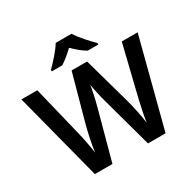

<svg xmlns="http://www.w3.org/2000/svg" viewBox="-197 -1145 1365 1352"><g transform="rotate(-30 485.5 -469.0)"><path d="M550 -938H421C394 -892 335 -828 297 -790V-778H382C417 -800 449 -827 485 -861C520 -827 554 -798 589 -778H675V-790C639 -826 577 -892 550 -938ZM958 -714H829L730 -308C718 -255 701 -179 695 -130C688 -189 668 -283 651 -342L547 -714H421L319 -344C303 -286 283 -193 275 -130C269 -179 254 -256 241 -308L142 -714H13L198 0H341L451 -406C464 -453 481 -532 484 -562C488 -532 505 -452 518 -408L630 0H773Z"/></g></svg>

Font: Noto Sans Georgian SemiBold
Style: Regular
Weight: 600
Designer: Monotype Design Team, Akaki Razmadze
Foundry: Google LLC
Version: Version 2.005